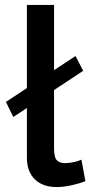

<svg xmlns="http://www.w3.org/2000/svg" viewBox="-20 -750 366 778"><path d="M34 -276 4 -337 286 -523 317 -463ZM89 -730H199V-151Q199 -111 211 -100Q223 -89 242 -89Q261 -89 279 -93Q297 -97 310 -103L326 -16Q301 -6 268.5 1Q236 8 210 8Q153 8 121 -23.5Q89 -55 89 -111Z"/></svg>

Font: Raleway Thin SemiBold
Style: Regular
Weight: 600
Version: Version 4.026